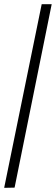

<svg xmlns="http://www.w3.org/2000/svg" viewBox="-20 -780 268 921"><path d="M180 -760H228L50 120L0 121Z"/></svg>

Font: Noto Serif Cond
Style: Regular
Weight: 400
Width: 3
Designer: Monotype Design Team
Foundry: Monotype Imaging Inc.
Version: Version 1.001